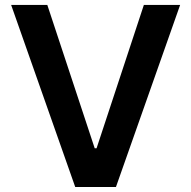

<svg xmlns="http://www.w3.org/2000/svg" viewBox="-20 -747 764 767"><path d="M169 -727.3H24.5L280.5 0H443.2L699.6 -727.3H554.7L365.8 -154.8H358.3Z"/></svg>

Font: TID UI Semi Bold
Style: Regular
Weight: 600
Designer: The TID Project Authors
Foundry: Bakken & Bæck
Version: Version 1.001;hotconv 1.0.109;makeotfexe 2.5.65596